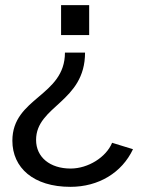

<svg xmlns="http://www.w3.org/2000/svg" viewBox="-20 -550 561 745"><path d="M217 -414H326V-530H217ZM496 29 415 4C392 60 322 104 254 104C174 104 120 60 120 -7C120 -140 310 -153 310 -346H232C232 -176 28 -172 28 -4C28 101 110 175 253 175C363 175 453 120 496 29Z"/></svg>

Font: 18Franklin
Style: Regular
Weight: 400
Designer: Pablo Impallari, Rodrigo Fuenzalida (Modified by Dan O. Williams)
Version: Version 0.025;PS 000.025;hotconv 1.0.88;makeotf.lib2.5.64775